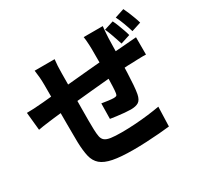

<svg xmlns="http://www.w3.org/2000/svg" viewBox="-175 -1022 1350 1299"><g transform="rotate(-30 500.0 -372.5)"><path d="M754 -772Q753 -764 751.5 -748Q750 -732 749 -714Q748 -696 747 -681Q746 -647 745.5 -617Q745 -587 744.5 -560Q744 -533 743 -507Q742 -462 740 -413Q738 -364 735 -323Q732 -282 727 -256Q719 -215 697.5 -201.5Q676 -188 637 -188Q619 -188 589.5 -190.5Q560 -193 530.5 -197Q501 -201 482 -204L484 -324Q507 -320 534 -316.5Q561 -313 575 -313Q589 -313 595.5 -316.5Q602 -320 604 -334Q607 -354 608 -381.5Q609 -409 610 -442Q611 -475 612 -509Q612 -535 612 -561.5Q612 -588 612 -617Q612 -646 612 -675Q612 -689 611 -707.5Q610 -726 608.5 -744Q607 -762 605 -772ZM360 -741Q357 -715 355.5 -690.5Q354 -666 354 -632Q354 -605 353.5 -562Q353 -519 352.5 -466.5Q352 -414 351.5 -362.5Q351 -311 351 -267.5Q351 -224 352 -198Q353 -162 357.5 -140Q362 -118 377 -106Q392 -94 423 -89.5Q454 -85 508 -85Q555 -85 610 -88.5Q665 -92 717 -98.5Q769 -105 807 -112L802 40Q768 44 719.5 48Q671 52 618 54.5Q565 57 518 57Q418 57 358 45Q298 33 267.5 6.5Q237 -20 226.5 -64.5Q216 -109 214 -176Q214 -198 213.5 -234.5Q213 -271 213 -316Q213 -361 213 -408Q213 -455 213 -498.5Q213 -542 213 -575Q213 -608 213 -624Q213 -657 210.5 -685.5Q208 -714 204 -741ZM16 -520Q37 -520 71.5 -521.5Q106 -523 147 -527Q177 -530 235 -535.5Q293 -541 368 -548Q443 -555 523.5 -562.5Q604 -570 678.5 -576Q753 -582 810 -586Q830 -588 858.5 -590Q887 -592 911 -594V-459Q902 -460 883 -459.5Q864 -459 843.5 -458.5Q823 -458 809 -457Q771 -457 715.5 -452.5Q660 -448 596.5 -442.5Q533 -437 467 -430.5Q401 -424 341 -418Q281 -412 232.5 -406.5Q184 -401 156 -398Q141 -396 116 -393Q91 -390 67.5 -386.5Q44 -383 30 -380ZM828 -766Q838 -747 847.5 -722Q857 -697 865.5 -673.5Q874 -650 879 -630L805 -606Q798 -628 790 -651.5Q782 -675 773.5 -698.5Q765 -722 755 -743ZM932 -802Q942 -782 952 -757.5Q962 -733 971 -709Q980 -685 985 -666L911 -642Q901 -675 887.5 -711.5Q874 -748 859 -778Z"/></g></svg>

Font: Noto Sans JP ExtraBold
Style: Regular
Weight: 800
Designer: Ryoko NISHIZUKA  (kana, bopomofo & ideographs); Paul D. Hunt (Latin, Greek & Cyrillic); Sandoll Communications , Soo-you
Foundry: Adobe
Version: Version 2.004-H2;hotconv 1.0.118;makeotfexe 2.5.65603